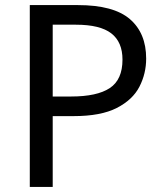

<svg xmlns="http://www.w3.org/2000/svg" viewBox="-20 -734 645 754"><path d="M286 -714Q426 -714 490 -659Q554 -604 554 -504Q554 -445 527.5 -393.5Q501 -342 438.5 -310Q376 -278 269 -278H187V0H97V-714ZM278 -637H187V-355H259Q361 -355 411 -388Q461 -421 461 -500Q461 -569 417 -603Q373 -637 278 -637Z"/></svg>

Font: Noto Sans Tifinagh Azawagh
Style: Regular
Weight: 400
Designer: JamraPatel
Foundry: JamraPatel LLC
Version: Version 2.006; ttfautohint (v1.8.4.7-5d5b)